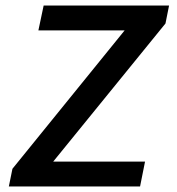

<svg xmlns="http://www.w3.org/2000/svg" viewBox="-20 -675 640 695"><path d="M149 -61 120 -90H505L487 0H12L25 -64L462 -603L502 -565H119L138 -655H592L579 -590Z"/></svg>

Font: Source Code Pro ExtraLight SemiBold
Style: Italic
Weight: 600
Italic angle: -11°
Monospace: yes
Version: Version 1.016;hotconv 1.0.116;makeotfexe 2.5.65601